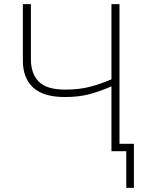

<svg xmlns="http://www.w3.org/2000/svg" viewBox="-20 -734 702 932"><path d="M560 -714V-36H630V178H593V0H521V-315Q470 -292 417 -277.5Q364 -263 295 -263Q191 -263 141 -309Q91 -355 91 -440V-714H130V-447Q130 -376 168.5 -337.5Q207 -299 297 -299Q363 -299 415.5 -312.5Q468 -326 521 -349V-714Z"/></svg>

Font: Noto Sans ExtraLight
Style: Regular
Weight: 200
Designer: Monotype Design Team
Foundry: Monotype Imaging Inc.
Version: Version 2.007